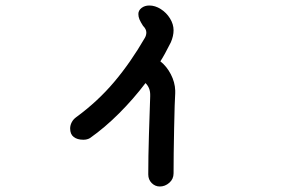

<svg xmlns="http://www.w3.org/2000/svg" viewBox="-20 -577 1040 698"><path d="M617 -248V-238Q615 -211 613 -110.5Q611 -10 611 53Q611 74 595.5 87.5Q580 101 561 101Q544 101 531.5 88.5Q519 76 519 57Q519 -6 521.5 -89Q524 -172 526 -226V-233Q526 -258 509 -275Q465 -217 413 -165Q361 -113 307 -75Q297 -69 283 -69Q261 -69 248 -79Q235 -89 235 -110Q235 -121 240.5 -132Q246 -143 257 -151Q335 -208 395 -279Q455 -350 507 -440Q512 -449 512 -459Q512 -471 500 -483Q491 -497 487 -506.5Q483 -516 483 -526Q483 -539 494.5 -548Q506 -557 523 -557Q544 -557 564.5 -544Q585 -531 598 -510Q611 -489 611 -467Q611 -446 601 -423Q578 -377 563 -354Q586 -336 601 -307Q616 -278 617 -248Z"/></svg>

Font: Tsukimi Rounded SemiBold
Style: Regular
Weight: 600
Designer: Takashi Funayama
Foundry: Takashi Funayama
Version: Version 1.032; ttfautohint (v1.8.3)